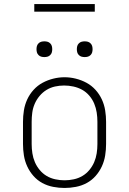

<svg xmlns="http://www.w3.org/2000/svg" viewBox="-20 -924 640 952"><path d="M300 8Q272 8 243.5 2.5Q215 -3 190 -16.5Q165 -30 146 -51.5Q127 -73 115 -99Q103 -125 98.5 -153.5Q94 -182 94 -210V-320Q94 -348 98.5 -376.5Q103 -405 115 -431Q127 -457 146.5 -478.5Q166 -500 191 -513.5Q216 -527 244 -534Q272 -541 300 -541Q328 -541 356 -534Q384 -527 409 -513.5Q434 -500 453.5 -478.5Q473 -457 485 -431Q497 -405 501.5 -376.5Q506 -348 506 -320V-210Q506 -182 501.5 -153.5Q497 -125 485 -99Q473 -73 454 -51.5Q435 -30 410 -16.5Q385 -3 356.5 2.5Q328 8 300 8ZM300 -30Q323 -30 346 -35Q369 -40 388.5 -51.5Q408 -63 423 -81Q438 -99 447 -120Q456 -141 459.5 -164Q463 -187 463 -210V-320Q463 -343 459.5 -366Q456 -389 447 -410.5Q438 -432 422.5 -450Q407 -468 387 -479Q367 -490 344 -495Q321 -500 298 -500Q275 -500 252.5 -495Q230 -490 210.5 -478Q191 -466 176 -448Q161 -430 152 -409Q143 -388 140 -365.5Q137 -343 137 -320V-210Q137 -187 140.5 -164Q144 -141 153 -120Q162 -99 177 -81Q192 -63 211.5 -51.5Q231 -40 254 -35Q277 -30 300 -30ZM400 -641Q392 -641 384.5 -643Q377 -645 371 -651Q365 -657 363 -664.5Q361 -672 361 -680Q361 -688 363 -695.5Q365 -703 371 -709Q377 -715 384.5 -717Q392 -719 400 -719Q408 -719 415.5 -717Q423 -715 429 -709Q435 -703 437 -695.5Q439 -688 439 -680Q439 -672 437 -664.5Q435 -657 429 -651Q423 -645 415.5 -643Q408 -641 400 -641ZM200 -641Q192 -641 184.5 -643Q177 -645 171 -651Q165 -657 163 -664.5Q161 -672 161 -680Q161 -688 163 -695.5Q165 -703 171 -709Q177 -715 184.5 -717Q192 -719 200 -719Q208 -719 215.5 -717Q223 -715 229 -709Q235 -703 237 -695.5Q239 -688 239 -680Q239 -672 237 -664.5Q235 -657 229 -651Q223 -645 215.5 -643Q208 -641 200 -641ZM450 -866H150V-904H450Z"/></svg>

Font: Iosevka Slab XLtEx
Style: Regular
Weight: 200
Width: 7
Monospace: yes
Designer: Belleve Invis
Foundry: Belleve Invis
Version: Version 11.1.0; ttfautohint (v1.8.3)